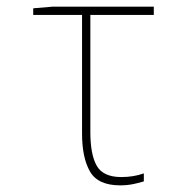

<svg xmlns="http://www.w3.org/2000/svg" viewBox="-20 -548 570 578"><path d="M342 10Q275 10 251 -31.5Q227 -73 227 -146V-503H80V-523L139 -528H443V-503H252V-151Q252 -82 271.5 -48.5Q291 -15 345 -15Q382 -15 413 -26V-2Q401 2 382 6Q363 10 342 10Z"/></svg>

Font: Noto Sans Mono Condensed Thin
Style: Regular
Weight: 100
Width: 3
Designer: Monotype Design Team
Foundry: Monotype Imaging Inc.
Version: Version 2.014; ttfautohint (v1.8.4.7-5d5b)